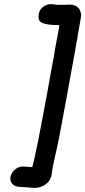

<svg xmlns="http://www.w3.org/2000/svg" viewBox="-20 -817 411 926"><path d="M234 -796Q232 -797 230 -797ZM235 -796Q242 -796 243 -795L257 -794H298Q307 -795 316 -795Q344 -795 360 -777Q371 -762 371 -743Q371 -735 369 -727L364 -697L357 -659Q354 -636 347 -601L343 -577Q295 -308 263 -143Q255 -102 245 -61L238 -29Q233 -5 230 19L229 25Q226 43 214 59Q187 89 147 89L125 88Q112 86 71 84Q50 82 39 69Q30 59 30 45Q30 40 31 35Q35 16 52 1Q69 -14 90 -14L136 -11Q141 -36 148 -61L150 -72Q157 -102 163 -133L177 -206Q205 -350 230 -493L239 -541Q245 -581 262 -668Q263 -679 266 -696H262Q176 -696 168 -722Q166 -731 166 -738Q166 -744 167 -750Q172 -777 199 -791Q212 -797 225 -797Z"/></svg>

Font: Bad Comic
Style: Italic
Weight: 400
Italic angle: -11°
Designer: GGBotNet
Foundry: GGBotNet
Version: 0.95